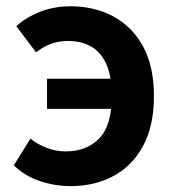

<svg xmlns="http://www.w3.org/2000/svg" viewBox="-20 -594 567 627"><path d="M210.5 13.8Q160.2 13.8 110.9 -2.4Q61.6 -18.6 25.1 -53.9L79.4 -141.3Q102.2 -122.9 132.3 -111.2Q162.5 -99.6 194.9 -99.6Q263 -99.6 304.1 -141.9Q345.1 -184.2 345.1 -279.9Q345.1 -344.1 327.6 -383.8Q310.1 -423.5 278.1 -441.8Q246.2 -460.2 202.3 -460.2Q170.5 -460.2 144.8 -450.2Q119.1 -440.2 97.8 -423L33.4 -508.3Q63.3 -536.4 109.6 -555Q155.9 -573.5 211.3 -573.5Q286.9 -573.5 348.5 -541.2Q410 -508.9 446.4 -443.9Q482.7 -378.8 482.7 -279.9Q482.7 -182.5 447.1 -117.1Q411.6 -51.7 350.1 -19Q288.6 13.8 210.5 13.8ZM133.6 -238.4V-336.9H423.2V-238.4Z"/></svg>

Font: Shanggu Sans SC VF
Style: Regular
Weight: 250
Designer: GuiWonder
Version: Version 1.021